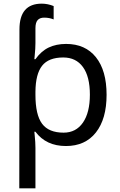

<svg xmlns="http://www.w3.org/2000/svg" viewBox="-20 -785 655 1045"><path d="M207 -765.1Q239.7 -765.1 272 -752V-679.2Q249 -689 220.2 -689Q197.3 -689 185.1 -675.8Q172.9 -662.6 172.9 -630.9V-550.8Q172.9 -521 168.9 -482.9L167 -462.9H172.9Q204.1 -506.8 245.1 -526.4Q286.1 -545.9 339.8 -545.9Q444.3 -545.9 502.2 -473.4Q560.1 -400.9 560.1 -269Q560.1 -137.7 502 -64Q443.8 9.8 338.9 9.8Q231 9.8 172.9 -67.9H167L168.9 -47.9Q172.9 -9.8 172.9 20V240.2H85L85.9 -625Q85.9 -765.1 207 -765.1ZM324.2 -472.2Q244.6 -472.2 209.2 -427.2Q173.8 -382.3 172.9 -286.1V-269Q172.9 -160.2 209 -111.6Q245.1 -63 326.2 -63Q393.6 -63 431.4 -117.7Q469.2 -172.4 469.2 -270Q469.2 -368.2 431.4 -420.2Q393.6 -472.2 324.2 -472.2Z"/></svg>

Font: NotoPenekeko
Style: Regular
Weight: 400
Designer: Monotype Design team
Foundry: Monotype Imaging Inc.
Version: Version 1.04